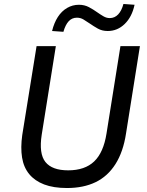

<svg xmlns="http://www.w3.org/2000/svg" viewBox="-20 -937 742 966"><path d="M317 9Q249 9 202 -9Q155 -27 127 -61Q99 -95 91 -144.5Q83 -194 92 -258L164 -705H261L190 -260Q175 -164 208.5 -122Q242 -80 323 -80Q407 -80 454 -125Q501 -170 516 -266L586 -705H684L614 -265Q600 -173 561 -111.5Q522 -50 461 -20.5Q400 9 317 9ZM299 -777 242 -781Q252 -822 271 -851.5Q290 -881 317.5 -897Q345 -913 377 -913Q405 -913 427.5 -901Q450 -889 468 -876Q485 -864 500.5 -855Q516 -846 532 -846Q557 -846 574.5 -864.5Q592 -883 601 -917L657 -913Q644 -852 607.5 -816.5Q571 -781 522 -781Q494 -781 472.5 -793Q451 -805 431 -819Q415 -830 400 -839Q385 -848 367 -848Q342 -848 325.5 -830Q309 -812 299 -777Z"/></svg>

Font: Nunito Sans 7pt SemiCondensed Medium
Style: Italic
Weight: 500
Width: 4
Italic angle: -9°
Designer: Vernon Adams
Foundry: Vernon Adams
Version: Version 3.101;gftools[0.9.27]